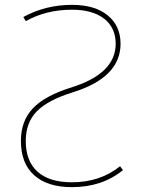

<svg xmlns="http://www.w3.org/2000/svg" viewBox="-20 -760 592 790"><path d="M276 -720Q170 -720 86 -673L76 -690Q167 -740 276 -740Q371 -740 423.5 -696.5Q476 -653 476 -580Q476 -441 279 -380Q176 -348 131 -301.5Q86 -255 86 -180Q86 -97 134.5 -53.5Q183 -10 276 -10Q392 -10 474 -76L486 -60Q400 10 276 10Q175 10 120.5 -39Q66 -88 66 -180Q66 -262 115 -314Q164 -366 273 -400Q456 -457 456 -580Q456 -646 408.5 -683Q361 -720 276 -720Z"/></svg>

Font: M PLUS 1p Thin
Style: Regular
Weight: 250
Version: Version 1.062